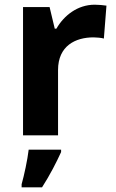

<svg xmlns="http://www.w3.org/2000/svg" viewBox="-20 -627 494 817"><path d="M383 -607C310 -607 252 -561 220 -505H213L191 -597H78V-51H227V-329C227 -432 301 -468 378 -468C391 -468 412 -466 422 -463L433 -603C421 -605 398 -607 383 -607ZM240 20V10H102C97 53 83 118 72 157V170H159C193 117 220 64 240 20Z"/></svg>

Font: Noto Sans Tamil UI
Style: Bold
Weight: 700
Designer: Jelle Bosma - Monotype Design Team
Foundry: Monotype Imaging Inc.
Version: Version 2.004